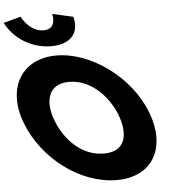

<svg xmlns="http://www.w3.org/2000/svg" viewBox="-238 -1185 1268 1269"><g transform="rotate(-5 396.0 -550.5)"><path d="M155.1 -1116C155.1 -1116 183.7 -1013 89.7 -1013C-4.3 -1013 -54.9 -1116 -54.9 -1116L-169 -1085C-115.8 -978 2.7 -904 131.7 -904C260.7 -904 322.2 -978 293 -1085ZM-94.1 -413C-1.3 -172 242.8 15 486.8 15C723.8 15 829.7 -172 736.9 -413C644 -654 386.4 -840 157.4 -840C-69.6 -840 -187 -654 -94.1 -413ZM108.9 -413C61.5 -536 82.1 -659 227.1 -659C373.1 -659 486.5 -536 533.9 -413C581.3 -290 566.7 -167 416.7 -167C262.7 -167 156.3 -290 108.9 -413Z"/></g></svg>

Font: Hussar
Style: BdOpOblFour
Weight: 700
Foundry: Cannot Into Space Fonts
Version: Version 2.00